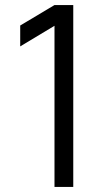

<svg xmlns="http://www.w3.org/2000/svg" viewBox="-20 -740 430 760"><path d="M195.7 0V-638L60 -556.3V-639L195.7 -720H270V0Z"/></svg>

Font: Manrope ExtraLight
Style: Regular
Weight: 200
Designer: Mikhail Sharanda
Foundry: Mikhail Sharanda
Version: Version 4.505